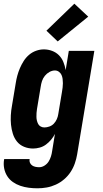

<svg xmlns="http://www.w3.org/2000/svg" viewBox="-36 -795 556 1038"><path d="M167 223Q143 223 119.5 220Q96 217 74 209.5Q52 202 33.5 189Q15 176 3 157Q-9 138 -13.5 115Q-18 92 -14 68L-13 65H124V66Q122 76 126 85Q130 94 138 99.5Q146 105 156 107Q166 109 176 109Q191 109 205 100Q219 91 227 78Q235 65 239.5 50.5Q244 36 246 21L261 -71Q253 -55 240.5 -40Q228 -25 212.5 -13.5Q197 -2 178.5 3Q160 8 143 8Q117 8 94 -1.5Q71 -11 56 -29.5Q41 -48 33.5 -72Q26 -96 23.5 -121Q21 -146 22.5 -172Q24 -198 29 -225L49 -345Q52 -365 57.5 -385.5Q63 -406 71.5 -426Q80 -446 92 -465Q104 -484 121 -498.5Q138 -513 159 -520.5Q180 -528 201 -528Q224 -528 245.5 -520Q267 -512 282.5 -496.5Q298 -481 306.5 -460Q315 -439 319 -416L336 -520H474L381 40Q377 64 368.5 88.5Q360 113 345.5 135Q331 157 310.5 174.5Q290 192 266 203Q242 214 217 218.5Q192 223 167 223ZM204 -106Q217 -106 231 -111Q245 -116 255 -126.5Q265 -137 271 -150.5Q277 -164 279 -178L299 -298Q301 -310 302.5 -321.5Q304 -333 304 -345Q304 -357 302.5 -368.5Q301 -380 296.5 -390Q292 -400 282.5 -407Q273 -414 261 -414Q246 -414 231.5 -406Q217 -398 206.5 -385Q196 -372 191 -356.5Q186 -341 184 -326L164 -206Q162 -195 161.5 -184.5Q161 -174 161 -163.5Q161 -153 163.5 -143Q166 -133 170.5 -124.5Q175 -116 184 -111Q193 -106 204 -106ZM276 -571 215 -629 366 -775 441 -705Z"/></svg>

Font: Iosevka Term Curly Hv Obl
Style: Regular
Weight: 900
Italic angle: -9°
Designer: Belleve Invis
Foundry: Belleve Invis
Version: Version 32.3.0